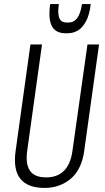

<svg xmlns="http://www.w3.org/2000/svg" viewBox="-20 -919 518 946"><path d="M200 7Q116 7 80 -38.5Q44 -84 57 -176L130 -700H187L114 -176Q105 -111 127.5 -78Q150 -45 207 -45Q319 -45 337 -176L411 -700H468L395 -176Q389 -131 372.5 -96.5Q356 -62 330 -39.5Q304 -17 271 -5Q238 7 200 7ZM303 -755Q273 -755 253.5 -769Q234 -783 227 -814.5Q220 -846 227 -899H270Q265 -864 268.5 -844Q272 -824 282.5 -816Q293 -808 308 -808H318Q344 -808 360.5 -830Q377 -852 384 -899H427Q421 -846 404 -814.5Q387 -783 364 -769Q341 -755 311 -755Z"/></svg>

Font: Pathway Extreme Condensed Thin
Style: Italic
Weight: 250
Width: 3
Italic angle: -8°
Version: Version 1.001;gftools[0.9.26]